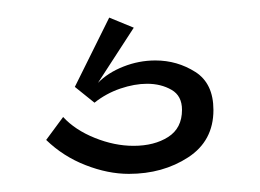

<svg xmlns="http://www.w3.org/2000/svg" viewBox="-20 -40 291 215"><path d="M31.7 116.7 50.7 91Q64 105.5 86.1 114.4Q108.2 123.3 129.5 123.3Q152.8 123.3 168.3 113.4Q183.8 103.5 183.8 83Q183.8 67.3 172.1 60.6Q160.3 53.8 144.7 53.8Q130.7 53.8 114.7 59.2Q98.7 64.7 85.8 75L63.8 57.3L102.3 -20.3L129.8 -9L89.7 52.8Q100.7 41.5 118.1 34.6Q135.5 27.7 154 27.7Q178.5 27.7 198.8 40.6Q219 53.5 219 83.2Q219 117.8 190.7 136.2Q162.3 154.7 124.3 154.7Q100.8 154.7 75.8 144.9Q50.8 135.2 31.7 116.7Z"/></svg>

Font: Darker Grotesque Light
Style: Regular
Weight: 300
Designer: Gabriel Lam
Foundry: TypeRant
Version: Version 1.000;gftools[0.9.28]